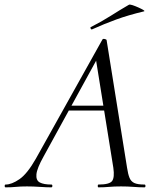

<svg xmlns="http://www.w3.org/2000/svg" viewBox="-58 -805 678 825"><path d="M-34 0Q-38 0 -38 -6Q-38 -12 -34 -12Q-8 -12 25.5 -35Q59 -58 96 -123L382 -635Q384 -639 391.5 -637.5Q399 -636 400 -633L488 -84Q492 -57 498.5 -41Q505 -25 519.5 -18.5Q534 -12 563 -12Q567 -12 567 -6Q567 0 563 0Q540 0 515.5 -2Q491 -4 462 -4Q433 -4 411 -2Q389 0 365 0Q362 0 362 -6Q362 -12 365 -12Q412 -12 423.5 -27Q435 -42 429 -84L353 -557L378 -586L129 -132Q101 -82 98.5 -56Q96 -30 113 -21Q130 -12 163 -12Q167 -12 167 -6Q167 0 162 0Q142 0 113.5 -2Q85 -4 58 -4Q29 -4 10.5 -2Q-8 0 -34 0ZM221 -330 236 -351H423L425 -330ZM338 -679Q334 -677 331.5 -682.5Q329 -688 333 -689Q380 -713 418.5 -737.5Q457 -762 495 -784Q499 -787 511 -783Q523 -779 536.5 -773Q550 -767 558 -762Q566 -757 560 -756Q493 -740 441 -721Q389 -702 338 -679Z"/></svg>

Font: Cormorant
Style: Italic
Weight: 400
Italic angle: -10°
Designer: Christian Thalmann (Catharsis Fonts)
Foundry: Catharsis Fonts
Version: Version 4.000